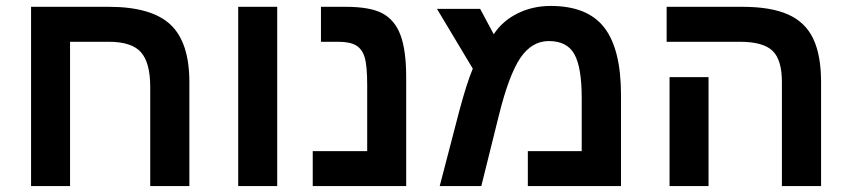

<svg xmlns="http://www.w3.org/2000/svg" viewBox="-20 -629 2875 649"><path d="M487.8 -335Q487.8 -417 456.5 -452.4Q425.3 -487.8 347.2 -487.8H216.8V0H85V-606H347.2Q491.7 -606 555.9 -546.1Q620.1 -486.3 620.1 -351.1V0H487.8Z M917 -606V0H785.2V-606Z M1353 -367.2V0H1037.1V-118.2H1221.2V-341.8Q1221.2 -407.7 1212.4 -436Q1203.6 -463.9 1183.1 -475.8Q1162.6 -487.8 1123 -487.8H1064.9V-606H1147.9Q1231.9 -606 1273.4 -583.5Q1314.9 -561 1334 -509.8Q1353 -458.5 1353 -367.2Z M1841.3 -608.9Q1965.8 -608.9 2022.5 -535.9Q2079.1 -462.9 2079.1 -308.1V0H1764.2V-118.2H1946.3V-297.9Q1946.3 -400.9 1921.6 -445.6Q1897 -490.2 1835 -490.2Q1777.8 -490.2 1738.8 -433.1Q1699.7 -374.5 1666 -237.8L1606.9 0H1466.3L1532.2 -252.9Q1544.4 -298.8 1555.9 -335Q1567.4 -371.1 1578.1 -397L1457 -599.1H1603L1648.9 -513.2Q1678.2 -558.1 1729.2 -583.5Q1780.3 -608.9 1841.3 -608.9Z M2755.4 -351.1V0H2623V-352.1Q2623 -426.8 2591.3 -457.3Q2559.6 -487.8 2481 -487.8H2233.4V-606H2489.3Q2585.4 -606 2643.8 -580.1Q2702.1 -554.2 2728.8 -498.3Q2755.4 -442.4 2755.4 -351.1ZM2375 -368.2V0H2243.2V-368.2Z"/></svg>

Font: Arimo
Style: Bold
Weight: 700
Designer: Steve Matteson
Foundry: Monotype Imaging Inc.
Version: Version 1.33